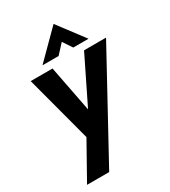

<svg xmlns="http://www.w3.org/2000/svg" viewBox="-220 -824 1002 1134"><g transform="rotate(-30 281.0 -257.0)"><path d="M30 204 168 -42 48 -493H197L258 -179L412 -493H562L181 204ZM155 -539 334 -718 469 -539H365L323 -602L265 -539Z"/></g></svg>

Font: Hanken Grotesk ExtraBold
Style: Italic
Weight: 800
Italic angle: -8°
Designer: Alfredo Marco Pradil
Foundry: Hanken Design Co.
Version: Version 3.013